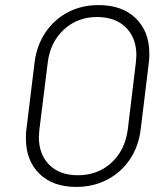

<svg xmlns="http://www.w3.org/2000/svg" viewBox="-20 -728 643 756"><path d="M82 -183Q82 -207 84 -219L116 -481Q124 -548 158.5 -599.5Q193 -651 247 -679.5Q301 -708 368 -708Q461 -708 514.5 -656Q568 -604 568 -517Q568 -493 566 -481L534 -219Q526 -152 491.5 -100.5Q457 -49 402 -20.5Q347 8 280 8Q188 8 135 -44Q82 -96 82 -183ZM483 -217 515 -482Q517 -502 517 -510Q517 -579 475.5 -620Q434 -661 362 -661Q285 -661 231.5 -611.5Q178 -562 168 -482L135 -217Q133 -197 133 -189Q133 -120 174 -79Q215 -38 286 -38Q365 -38 418.5 -87Q472 -136 483 -217Z"/></svg>

Font: Barlow Light
Style: Italic
Weight: 300
Italic angle: -7°
Designer: Jeremy Tribby
Foundry: Tribby Type
Version: Version 1.408